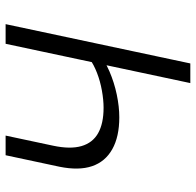

<svg xmlns="http://www.w3.org/2000/svg" viewBox="-27 -671 698 684"><g transform="rotate(90 322.0 -329.0)"><path d="M276 -658 136 0H66L206 -658ZM398 -405Q467 -405 511.5 -380Q556 -355 572 -308Q588 -261 574 -192L533 0H463L499 -169Q512 -230 500.5 -270Q489 -310 454.5 -329.5Q420 -349 364 -349Q336 -349 302.5 -343Q269 -337 239.5 -325.5Q210 -314 191 -300L165 -328Q195 -353 234.5 -370Q274 -387 317 -396Q360 -405 398 -405Z"/></g></svg>

Font: Ysabeau Office
Style: Italic
Weight: 400
Italic angle: -12°
Designer: Christian Thalmann (Catharsis Fonts)
Version: Version 2.001;gftools[0.9.30]; featfreeze: tnum,lnum,ss02